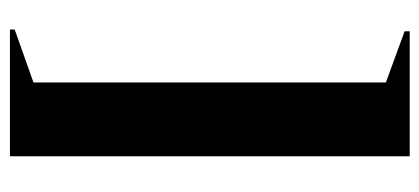

<svg xmlns="http://www.w3.org/2000/svg" viewBox="-251 -511 852 390"><g transform="rotate(90 175.0 -316.0)"><path d="M43.5 -722.2H297.4V89.8H40V80.1L147.5 42V-673.8L43.5 -711.9Z"/></g></svg>

Font: Cinzel Decorative Bold
Style: Regular
Weight: 700
Designer: Natanael Gama
Version: Version 1.001;PS 001.001;hotconv 1.0.56;makeotf.lib2.0.21325